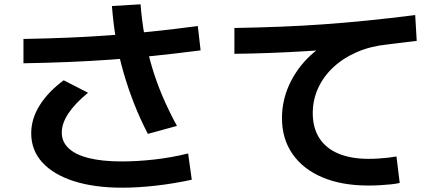

<svg xmlns="http://www.w3.org/2000/svg" viewBox="-20 -822 2040 892"><path d="M548 50Q418 50 323 19.5Q228 -11 176.5 -67.5Q125 -124 125 -203Q125 -270 164.5 -333Q204 -396 276 -449L389 -391Q329 -342 298 -295.5Q267 -249 267 -206Q267 -163 299 -133Q331 -103 393 -87.5Q455 -72 545 -72Q618 -72 697.5 -81Q777 -90 854 -109L871 13Q788 31 704.5 40.5Q621 50 548 50ZM667 -200Q631 -269 603 -340.5Q575 -412 553.5 -486.5Q532 -561 519 -638Q506 -715 500 -794L633 -802Q639 -725 652 -653.5Q665 -582 685.5 -512.5Q706 -443 735 -375Q764 -307 802 -237ZM89 -641Q198 -643 295.5 -647Q393 -651 488.5 -658Q584 -665 684.5 -675.5Q785 -686 899 -701L912 -588Q796 -573 694 -562.5Q592 -552 495 -545Q398 -538 298.5 -534Q199 -530 89 -528Z M1692 40Q1568 40 1478 2Q1388 -36 1339 -106.5Q1290 -177 1290 -273Q1290 -351 1321 -422Q1352 -493 1407 -549.5Q1462 -606 1534 -637L1544 -594Q1466 -588 1389.5 -583.5Q1313 -579 1234 -576Q1155 -573 1069 -572V-692Q1182 -694 1283 -698Q1384 -702 1482.5 -709Q1581 -716 1685.5 -726.5Q1790 -737 1909 -752L1916 -632Q1880 -628 1845.5 -623.5Q1811 -619 1776 -615Q1700 -607 1637 -579.5Q1574 -552 1528.5 -509.5Q1483 -467 1458 -412.5Q1433 -358 1433 -296Q1433 -228 1463.5 -180.5Q1494 -133 1552 -108.5Q1610 -84 1693 -84Q1715 -84 1738.5 -85.5Q1762 -87 1784 -89.5Q1806 -92 1822 -95L1837 28Q1820 32 1795.5 34.5Q1771 37 1744.5 38.5Q1718 40 1692 40Z"/></svg>

Font: M PLUS 2
Style: Bold
Weight: 700
Designer: Coji Morishita
Foundry: UNDERFOREST DESIGN
Version: Version 1.001